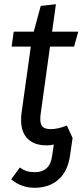

<svg xmlns="http://www.w3.org/2000/svg" viewBox="-20 -677 395 910"><path d="M173 -139Q171 -129 171 -112Q171 -87 182.5 -76Q194 -65 220 -65Q255 -65 297 -82L324 -23L312 60Q301 136 256.5 174.5Q212 213 144 213Q81 213 33 173L74 117Q91 129 107 134Q123 139 147 139Q180 139 201 120Q222 101 227 62L235 8Q220 12 201 12Q143 12 111.5 -19Q80 -50 80 -108Q80 -129 82 -141L126 -456H35L45 -527H140L173 -649L245 -657L227 -527H351L331 -456H217Z"/></svg>

Font: FiraGO
Style: Italic
Weight: 400
Italic angle: -8°
Designer: bBox Type GmbH
Foundry: bBox Type GmbH
Version: Version 1.001